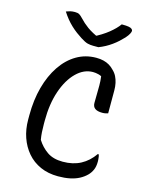

<svg xmlns="http://www.w3.org/2000/svg" viewBox="-140 -1037 880 1142"><g transform="rotate(15 300.0 -465.5)"><path d="M331 20Q270 20 222 -1.5Q174 -23 141 -61.5Q108 -100 90.5 -150.5Q73 -201 73 -260V-286Q73 -381 94.5 -460Q116 -539 155.5 -597.5Q195 -656 249.5 -688Q304 -720 370 -720Q395 -720 415 -715Q435 -710 451 -700.5Q467 -691 480 -677Q496 -662 505 -644Q514 -626 518.5 -605Q523 -584 523 -560Q523 -524 523 -488.5Q523 -453 523 -419Q517 -417 508 -415Q499 -413 488 -413Q458 -413 443 -424Q428 -435 428 -458Q428 -503 429 -534Q430 -565 428.5 -592.5Q427 -620 420 -651L446 -609Q425 -624 407 -628.5Q389 -633 373 -633Q317 -633 270.5 -587Q224 -541 197 -461.5Q170 -382 170 -280V-259Q170 -230 171.5 -208Q173 -186 177 -163Q202 -123 239.5 -97Q277 -71 336 -71Q399 -71 446 -96Q493 -121 526 -169H532Q534 -164 535 -158.5Q536 -153 536.5 -147.5Q537 -142 537.5 -136.5Q538 -131 538 -126Q538 -95 528.5 -74Q519 -53 504 -38Q485 -19 460 -6Q435 7 403 13.5Q371 20 331 20ZM365 -784Q360 -784 354.5 -784Q349 -784 343.5 -784Q338 -784 333 -784Q315 -784 298.5 -788Q282 -792 254 -810Q238 -820 220 -833.5Q202 -847 185 -863Q168 -879 152.5 -898Q137 -917 123 -939Q136 -944 148 -947Q160 -950 177 -950Q194 -950 203.5 -944.5Q213 -939 225 -926Q249 -900 278 -879Q307 -858 359 -835L302 -847Q318 -847 334.5 -847Q351 -847 368 -847L312 -834Q370 -863 407 -893Q444 -923 464 -951H470Q493 -951 507 -948.5Q521 -946 527 -940.5Q533 -935 533 -929Q533 -923 527 -911Q521 -899 506 -882Q492 -867 476.5 -853Q461 -839 443 -826Q425 -813 405.5 -802.5Q386 -792 365 -784Z"/></g></svg>

Font: Recursive Casual
Style: Regular
Weight: 400
Version: Version 1.047